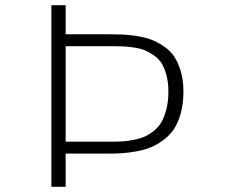

<svg xmlns="http://www.w3.org/2000/svg" viewBox="-20 -720 890 740"><path d="M398.5 -588Q429 -588 451.2 -587Q473.5 -586 505.8 -581.2Q538 -576.5 561 -568Q584 -559.5 609.2 -543Q634.5 -526.5 650.2 -503.8Q666 -481 676.5 -446Q687 -411 687 -367Q687 -321 676.8 -283.8Q666.5 -246.5 650 -222Q633.5 -197.5 608.8 -179.5Q584 -161.5 560 -151.8Q536 -142 505 -136.5Q474 -131 450.5 -129.5Q427 -128 398.5 -128H233V0H178V-700H233V-588ZM413 -174Q436 -174 454 -175.2Q472 -176.5 495.5 -181Q519 -185.5 536.8 -193.2Q554.5 -201 572.8 -215.5Q591 -230 602.5 -250Q614 -270 621.5 -299.8Q629 -329.5 629 -367Q629 -402.5 621.5 -430.2Q614 -458 602.8 -476Q591.5 -494 572.5 -507Q553.5 -520 536.8 -526.8Q520 -533.5 495.2 -537Q470.5 -540.5 454 -541.2Q437.5 -542 413 -542H233V-174Z"/></svg>

Font: League Mono Wide UltraLight
Style: Regular
Weight: 200
Width: 8
Designer: Tyler Finck
Foundry: The League of Moveable Type / Tyler Finck
Version: Version 2.210